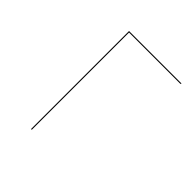

<svg xmlns="http://www.w3.org/2000/svg" viewBox="-150 -616 716 716"><g transform="rotate(45 207.5 -258.5)"><path d="M124 0V-517H401L399 -513H128V0Z"/></g></svg>

Font: FiraGO Four
Style: Regular
Weight: 100
Designer: bBox Type
Foundry: bBox Type GmbH
Version: Version 1.001